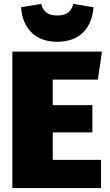

<svg xmlns="http://www.w3.org/2000/svg" viewBox="-20 -959 560 979"><path d="M272 -746C392 -746 449 -822 457 -922L354 -939C343 -897 317 -880 272 -880C227 -880 201 -897 190 -939L87 -922C95 -822 152 -746 272 -746ZM500 -696H43V0H495V-144H249V-284H451V-423H249V-553H479Z"/></svg>

Font: Fira Sans Heavy
Style: Regular
Weight: 900
Designer: bBox Type GmbH & Carrois Corporate GbR & Edenspiekermann AG
Foundry: bBox Type GmbH & Carrois Corporate GbR & Edenspiekermann AG
Version: Version 4.300;PS 004.300;hotconv 1.0.88;makeotf.lib2.5.64775